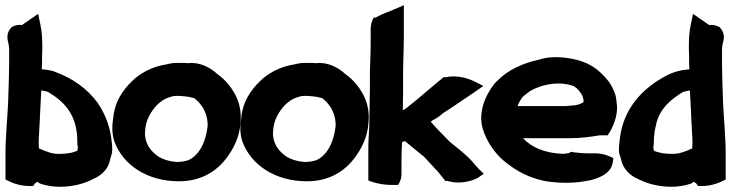

<svg xmlns="http://www.w3.org/2000/svg" viewBox="-20 -701 2800 735"><path d="M1 -14 15 -7C37 4 64 11 93 11H107L114 1L115 0L123 -5C124 -4 127 -2 129 -1L132 1L134 2C157 10 185 14 208 14C258 14 301 3 337 -16C366 -28 394 -52 401 -88C402 -93 405 -102 407 -110H408V-111C412 -132 408 -154 406 -172C399 -225 379 -270 354 -307C313 -363 257 -402 188 -427H187L186 -428C170 -433 155 -434 140 -436V-441C141 -450 141 -460 141 -467C141 -483 141 -499 142 -514V-515V-516C142 -549 141 -580 134 -610L126 -648L64 -605C55 -607 41 -606 28 -599L24 -597L21 -593C0 -569 11 -542 13 -532C14 -524 15 -518 15 -509V-456C15 -417 13 -375 12 -337L11 -307C8 -243 1 -179 1 -111ZM128 -154C128 -167 129 -181 130 -196V-197V-198C130 -212 133 -239 133 -258C135 -290 136 -320 138 -355C147 -353 157 -352 164 -349C228 -311 276 -260 276 -159C276 -146 278 -139 278 -136C278 -133 277 -128 276 -124C273 -122 265 -120 256 -117C242 -114 226 -112 206 -112H205C180 -111 154 -122 129 -133V-135Z M414 -253C409 -225 407 -188 419 -156C453 -68 545 -7 665 -7C760 -7 821 -55 857 -110C882 -146 899 -189 901 -237C907 -306 874 -360 838 -396C827 -407 815 -415 806 -422V-423L805 -424C782 -442 745 -465 698 -459C698 -459 693 -460 689 -460H653C639 -460 627 -457 614 -454C563 -446 516 -421 485 -390C448 -354 419 -309 414 -253ZM535 -186C535 -208 538 -227 545 -244C560 -279 584 -309 616 -324C628 -329 643 -334 653 -334C675 -334 697 -332 717 -327L720 -326H722C733 -318 739 -313 744 -306L745 -304L746 -303C762 -285 775 -257 775 -221C775 -221 774 -219 774 -212C769 -176 757 -140 737 -116C716 -92 699 -81 654 -81C628 -83 603 -91 586 -102C557 -122 537 -149 535 -186Z M904 -253C899 -225 897 -188 909 -156C943 -68 1035 -7 1155 -7C1250 -7 1311 -55 1347 -110C1372 -146 1389 -189 1391 -237C1397 -306 1364 -360 1328 -396C1317 -407 1305 -415 1296 -422V-423L1295 -424C1272 -442 1235 -465 1188 -459C1188 -459 1183 -460 1179 -460H1143C1129 -460 1117 -457 1104 -454C1053 -446 1006 -421 975 -390C938 -354 909 -309 904 -253ZM1025 -186C1025 -208 1028 -227 1035 -244C1050 -279 1074 -309 1106 -324C1118 -329 1133 -334 1143 -334C1165 -334 1187 -332 1207 -327L1210 -326H1212C1223 -318 1229 -313 1234 -306L1235 -304L1236 -303C1252 -285 1265 -257 1265 -221C1265 -221 1264 -219 1264 -212C1259 -176 1247 -140 1227 -116C1206 -92 1189 -81 1144 -81C1118 -83 1093 -91 1076 -102C1047 -122 1027 -149 1025 -186Z M1390 -10 1407 -4C1429 3 1455 7 1481 7H1496H1504C1512 -5 1517 -19 1517 -35V-96C1517 -116 1518 -135 1519 -156C1521 -157 1526 -160 1530 -161C1553 -142 1576 -123 1598 -105V-106L1606 -98C1621 -81 1638 -65 1650 -50V-51L1651 -50C1663 -37 1673 -22 1686 -7L1691 -9L1698 -7C1741 5 1787 -8 1809 -20L1832 -36L1814 -53C1802 -66 1792 -77 1784 -87C1759 -114 1727 -137 1702 -158L1660 -201C1649 -213 1639 -223 1629 -235L1637 -241C1652 -248 1665 -258 1675 -267C1716 -293 1758 -323 1799 -350L1830 -372L1795 -390C1778 -398 1735 -415 1689 -406L1683 -405L1679 -406C1630 -367 1587 -327 1539 -290C1537 -288 1531 -283 1525 -280H1522C1522 -301 1523 -323 1523 -345V-410C1523 -463 1526 -514 1526 -569V-681L1489 -665C1473 -658 1448 -650 1422 -636L1415 -632L1412 -636C1404 -623 1399 -607 1399 -590V-534C1399 -484 1395 -434 1396 -382V-358C1396 -319 1394 -279 1394 -238C1394 -204 1390 -172 1390 -135Z M1822 -252C1822 -236 1824 -222 1828 -208C1843 -160 1871 -118 1908 -86C1954 -47 2013 -14 2086 -5C2137 1 2187 0 2233 -10H2235H2236C2268 -18 2320 -34 2326 -81L2328 -96L2312 -103C2300 -108 2282 -114 2261 -114H2232C2213 -114 2193 -116 2176 -118L2167 -120L2158 -115C2157 -115 2149 -113 2136 -112C2064 -115 2015 -137 1982 -172H2161C2204 -172 2240 -177 2276 -183H2306L2314 -195C2328 -219 2344 -256 2342 -296L2339 -321C2338 -333 2334 -344 2329 -355C2318 -383 2300 -403 2281 -421C2248 -454 2204 -472 2151 -479C2117 -484 2077 -484 2045 -473C1983 -460 1923 -433 1883 -391C1876 -385 1868 -375 1861 -364C1840 -333 1824 -297 1822 -253ZM1961 -295C1965 -305 1970 -315 1978 -326C1982 -332 1988 -336 1999 -345C2033 -372 2110 -393 2168 -374H2169C2182 -370 2193 -360 2203 -345C2210 -336 2213 -326 2214 -315V-310C2205 -305 2196 -300 2181 -298L2158 -296H2157C2152 -295 2147 -295 2140 -295Z M2351 -110H2352C2354 -102 2356 -95 2358 -89C2365 -55 2391 -29 2422 -16C2457 2 2501 14 2551 14C2574 14 2602 10 2625 2L2627 1L2630 -1C2632 -2 2633 -3 2636 -5L2644 0C2645 0 2644 0 2645 1L2652 11H2666C2695 11 2722 4 2744 -7L2758 -14V-111C2758 -179 2751 -243 2748 -307L2747 -337C2746 -375 2744 -417 2744 -456V-509C2744 -518 2745 -522 2746 -532C2748 -540 2760 -569 2738 -593L2735 -597L2731 -599C2718 -605 2707 -607 2695 -605L2633 -648L2625 -610C2618 -580 2617 -549 2617 -516V-515V-514C2618 -499 2618 -483 2618 -467C2618 -459 2618 -452 2619 -441V-436C2619 -436 2617 -435 2614 -435C2564 -432 2530 -412 2499 -393C2426 -346 2366 -276 2353 -172C2351 -153 2347 -132 2351 -111ZM2481 -136C2481 -138 2483 -146 2483 -159C2483 -182 2487 -209 2492 -224V-225V-227C2506 -284 2545 -319 2595 -349C2601 -351 2610 -353 2621 -355C2623 -322 2624 -292 2626 -258C2626 -241 2629 -211 2629 -198V-197V-196C2630 -181 2631 -169 2631 -154L2630 -135V-133C2607 -122 2579 -111 2554 -112H2553C2538 -112 2525 -113 2513 -115C2501 -118 2488 -121 2483 -124C2482 -128 2482 -131 2481 -136Z"/></svg>

Font: SolarCharger
Style: 1050
Weight: 1000
Designer: Mew Too
Foundry: Cannot Into Space Fonts/KineticPlasma Fonts
Version: Version 1.100